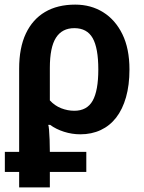

<svg xmlns="http://www.w3.org/2000/svg" viewBox="-20 -572 626 832"><path d="M63 240V173H1V86H63V-274Q63 -365 92 -426.5Q121 -488 175 -520Q229 -552 306 -552Q374 -552 427 -519Q480 -486 510.5 -423.5Q541 -361 541 -271Q541 -203 526 -150.5Q511 -98 483.5 -62.5Q456 -27 416.5 -8.5Q377 10 328 10Q292 10 257.5 -1Q223 -12 197 -31H189Q191 -27 192.5 -9.5Q194 8 195 33.5Q196 59 196 86H354V173H196V240ZM302 -92Q357 -92 381.5 -135.5Q406 -179 406 -271Q406 -364 381.5 -407Q357 -450 302 -450Q249 -450 222.5 -408.5Q196 -367 196 -278V-137Q217 -114 245 -103Q273 -92 302 -92Z"/></svg>

Font: Noto Sans Display SemiBold
Style: Regular
Weight: 600
Designer: Monotype Design Team
Foundry: Monotype Imaging Inc.
Version: Version 2.003